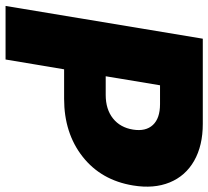

<svg xmlns="http://www.w3.org/2000/svg" viewBox="-50 -718 767 708"><g transform="rotate(90 334.0 -363.5)"><path d="M1.4 0 122.2 -727.3H436.1Q516.3 -727.3 572.3 -695.5Q628.2 -663.7 652.2 -605.3Q676.1 -546.9 663.4 -470.2Q644.2 -352.6 557.4 -284.3Q470.5 -215.9 343.8 -215.9H235.1L198.9 0ZM260.7 -369.3H329.5Q382.5 -369.3 416.2 -396.1Q449.9 -422.9 457.4 -470.2Q464.8 -517 440.3 -543.3Q415.8 -569.6 363.6 -569.6H294Z"/></g></svg>

Font: Karasuma Gothic
Style: Italic
Weight: 900
Italic angle: -9.39999°
Designer: Rasmus Andersson / Ryoko Nishizuka
Foundry: Genbu
Version: Version 1.00